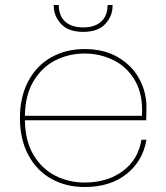

<svg xmlns="http://www.w3.org/2000/svg" viewBox="-20 -744 668 771"><path d="M320 -11Q411 -11 473 -57Q535 -103 548 -183H568Q554 -98 488.5 -45.5Q423 7 320 7Q245 7 186 -26Q127 -59 93.5 -122Q60 -185 60 -270Q60 -355 93.5 -418Q127 -481 186 -514Q245 -547 320 -547Q399 -547 455 -513.5Q511 -480 539.5 -427Q568 -374 568 -315Q568 -279 567 -261H80Q81 -178 114.5 -122Q148 -66 202 -38.5Q256 -11 320 -11ZM320 -529Q256 -529 202 -501.5Q148 -474 114.5 -418Q81 -362 80 -279H550Q555 -362 523.5 -418Q492 -474 437.5 -501.5Q383 -529 320 -529ZM432 -720Q432 -679 402.5 -647.5Q373 -616 314 -616Q255 -616 225.5 -647.5Q196 -679 196 -720V-724H216Q216 -681 241.5 -657.5Q267 -634 314 -634Q361 -634 386.5 -657.5Q412 -681 412 -724H432Z"/></svg>

Font: Fz Poppins Thin
Style: Regular
Weight: 100
Designer: Ninad Kale (Devanagari), Jonny Pinhorn (Latin)
Foundry: Indian Type Foundry
Version: Vit hóa bi Vntype.Com & FontZin.Com